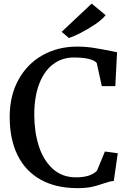

<svg xmlns="http://www.w3.org/2000/svg" viewBox="-20 -1002 692 1034"><path d="M32.2 0ZM394.5 -751Q441.4 -751 485.1 -744.1Q528.8 -737.3 584 -726.1L610.4 -720.7L601.1 -538.1H528.3L501 -662.6Q490.7 -676.3 459.5 -684.3Q428.2 -692.4 377.4 -692.4Q314.9 -692.4 266.8 -656.7Q218.8 -621.1 191.7 -551.5Q164.6 -481.9 164.6 -383.8Q164.6 -293 188.7 -216.6Q212.9 -140.1 263.4 -93.5Q314 -46.9 389.6 -46.9Q468.3 -46.9 502.4 -83L544.9 -186L614.3 -176.8L592.8 -27.3Q579.6 -26.4 567.4 -23.2Q555.2 -20 535.6 -13.2Q502.4 -1.5 472.2 4.9Q441.9 11.2 397.5 11.2Q281.2 11.2 199.2 -34.4Q117.2 -80.1 74.7 -166Q32.2 -252 32.2 -372.1Q32.2 -487.3 79.8 -573.2Q127.4 -659.2 210 -705.1Q292.5 -751 394.5 -751ZM473.6 -982.4H474.1L548.8 -920.4Q531.2 -897.5 493.7 -871.8Q456.1 -846.2 415.5 -825.4Q375 -804.7 351.6 -797.4H351.1L312 -830.6Z"/></svg>

Font: Merriweather
Style: Regular
Weight: 400
Designer: Eben Sorkin
Foundry: Eben Sorkin
Version: Version 1.584; ttfautohint (v1.6)